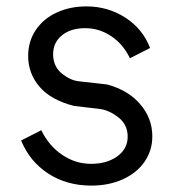

<svg xmlns="http://www.w3.org/2000/svg" viewBox="-20 -568 549 600"><path d="M46 -129 109 -161Q133 -112 174.5 -84Q216 -56 265 -56Q314 -56 346.5 -79.5Q379 -103 379 -141Q379 -179 349 -202Q319 -225 288 -228L211 -237Q138 -256 103 -297.5Q68 -339 68 -393Q68 -439 92 -474.5Q116 -510 157.5 -529Q199 -548 250 -548Q317 -548 371.5 -513Q426 -478 449 -418L386 -386Q365 -430 327.5 -455Q290 -480 246 -480Q201 -480 173.5 -457.5Q146 -435 146 -399Q146 -361 172.5 -339Q199 -317 226 -314L315 -304Q381 -286 418.5 -242Q456 -198 456 -142Q456 -98 432 -63Q408 -28 364.5 -8Q321 12 265 12Q189 12 131 -25.5Q73 -63 46 -129Z"/></svg>

Font: Eudoxus Sans
Style: Regular
Weight: 400
Designer: Stijn de Vries
Foundry: tokotype
Version: Version 2.005